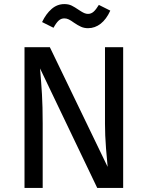

<svg xmlns="http://www.w3.org/2000/svg" viewBox="-20 -920 723 940"><path d="M583 0H456L176 -585Q182 -516 185.5 -457.5Q189 -399 189 -316V0H100V-689H224L507 -103Q504 -129 499 -194Q494 -259 494 -313V-689H583ZM342 -809Q327 -820 316.5 -825Q306 -830 295 -830Q279 -830 267 -819Q255 -808 242 -784L186 -812Q205 -852 232.5 -876Q260 -900 295 -900Q316 -900 331 -892.5Q346 -885 365 -872Q368 -870 377.5 -864Q387 -858 395 -855Q403 -852 411 -852Q426 -852 438 -862.5Q450 -873 464 -896L520 -868Q501 -826 473 -804Q445 -782 411 -782Q392 -782 376.5 -789Q361 -796 342 -809Z"/></svg>

Font: FiraGOUPP
Style: Medium
Weight: 400
Designer: bBox Type
Foundry: bBox Type GmbH
Version: Version 1.001